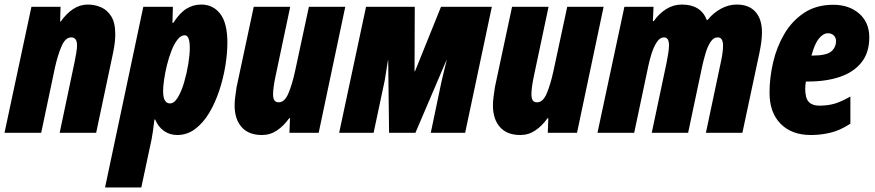

<svg xmlns="http://www.w3.org/2000/svg" viewBox="-33 -583 3843 843"><path d="M-13.2 0 105 -553.2H232.9L231 -488.8H233.9Q258.3 -523.4 288.1 -543.2Q317.9 -563 353 -563Q382.8 -563 410.2 -551.3Q437.5 -539.6 455.3 -511.5Q473.1 -483.4 473.1 -433.1Q473.1 -418 471.2 -398.7Q469.2 -379.4 463.9 -353L389.2 0H229L293.9 -308.1Q298.3 -329.6 301.8 -350.1Q305.2 -370.6 305.2 -383.8Q305.2 -418.9 279.8 -418.9Q253.9 -418.9 237.1 -379.6Q220.2 -340.3 208 -285.2L147.9 0Z M428.2 240.2 596.2 -553.2H726.1L724.1 -482.9H728Q756.8 -527.3 786.4 -545.2Q815.9 -563 850.1 -563Q902.8 -563 934.1 -522.2Q965.3 -481.4 965.3 -396Q965.3 -348.1 956.3 -293.2Q947.3 -238.3 929.4 -184.6Q911.6 -130.9 885.3 -86.9Q858.9 -43 823.7 -16.6Q788.6 9.8 745.1 9.8Q712.4 9.8 687 -8.1Q661.6 -25.9 648.4 -58.1H645Q642.1 -30.3 638.4 -6.6Q634.8 17.1 632.3 29.8L587.4 240.2ZM713.4 -128.9Q731.9 -128.9 747.8 -155.3Q763.7 -181.6 775.4 -221.4Q787.1 -261.2 793.7 -302.2Q800.3 -343.3 800.3 -372.1Q800.3 -428.2 778.3 -428.2Q761.2 -428.2 746.6 -409.4Q731.9 -390.6 720.2 -361.1Q708.5 -331.5 700.2 -297.9Q691.9 -264.2 687.5 -233.6Q683.1 -203.1 683.1 -183.1Q683.1 -128.9 713.4 -128.9Z M1117.2 9.8Q1058.6 9.8 1027.8 -25.1Q997.1 -60.1 997.1 -120.1Q997.1 -137.2 999.8 -158.2Q1002.4 -179.2 1005.9 -201.2L1081.1 -553.2H1241.2L1176.3 -246.1Q1166 -197.3 1166 -168.9Q1166 -152.3 1171.4 -143.1Q1176.8 -133.8 1190.9 -133.8Q1216.8 -133.8 1233.4 -173.3Q1250 -212.9 1262.2 -269L1323.2 -553.2H1482.9L1366.2 0H1237.8L1240.2 -64H1236.8Q1212.9 -30.3 1183.1 -10.3Q1153.3 9.8 1117.2 9.8Z M1456.1 0 1574.2 -553.2H1788.1L1787.1 -270H1789.1L1903.3 -553.2H2126.5L2009.3 0H1858.4L1905.3 -224.1Q1911.1 -248 1916.7 -271.5Q1922.4 -294.9 1928.2 -318.8H1927.2L1791 0H1675.3L1671.4 -318.8H1670.4Q1666.5 -296.4 1663.3 -274.4Q1660.2 -252.4 1656.2 -230L1607.4 0Z M2251.5 9.8Q2192.9 9.8 2162.1 -25.1Q2131.3 -60.1 2131.3 -120.1Q2131.3 -137.2 2134 -158.2Q2136.7 -179.2 2140.1 -201.2L2215.3 -553.2H2375.5L2310.5 -246.1Q2300.3 -197.3 2300.3 -168.9Q2300.3 -152.3 2305.7 -143.1Q2311 -133.8 2325.2 -133.8Q2351.1 -133.8 2367.7 -173.3Q2384.3 -212.9 2396.5 -269L2457.5 -553.2H2617.2L2500.5 0H2372.1L2374.5 -64H2371.1Q2347.2 -30.3 2317.4 -10.3Q2287.6 9.8 2251.5 9.8Z M2590.3 0 2708.5 -553.2H2836.4L2833.5 -490.2H2837.4Q2860.4 -523.4 2892.1 -543.2Q2923.8 -563 2960.4 -563Q3044.4 -563 3070.3 -495.1H3073.7Q3098.1 -525.9 3131.8 -544.4Q3165.5 -563 3201.7 -563Q3255.4 -563 3283.9 -531Q3312.5 -499 3312.5 -440.9Q3312.5 -405.3 3301.8 -353L3226.6 0H3066.4L3131.3 -307.1Q3141.6 -353.5 3141.6 -381.8Q3141.6 -418.9 3118.7 -418.9Q3099.6 -418.9 3086.4 -398.4Q3073.2 -377.9 3064.7 -348.6Q3056.2 -319.3 3050.3 -293L2988.3 0H2828.6L2893.6 -307.1Q2897.9 -328.6 2901.1 -349.6Q2904.3 -370.6 2904.3 -383.8Q2904.3 -418.9 2882.3 -418.9Q2864.7 -418.9 2851.1 -398.4Q2837.4 -377.9 2828.1 -348.6Q2818.8 -319.3 2813.5 -293L2751.5 0Z M3527.8 9.8Q3442.9 9.8 3394.3 -39.6Q3345.7 -88.9 3345.7 -175.8Q3345.7 -240.7 3361.3 -308.6Q3377 -376.5 3410.6 -433.8Q3444.3 -491.2 3497.6 -526.6Q3550.8 -562 3625.5 -562Q3695.3 -562 3739.5 -523.2Q3783.7 -484.4 3783.7 -418.9Q3783.7 -352.1 3749.5 -309.1Q3715.3 -266.1 3655 -245.6Q3594.7 -225.1 3515.6 -225.1H3505.4Q3502.4 -208.5 3502.4 -192.9Q3502.4 -151.9 3518.1 -135.5Q3533.7 -119.1 3564.5 -119.1Q3600.6 -119.1 3629.9 -127.4Q3659.2 -135.7 3700.7 -159.2V-40Q3656.2 -10.7 3613.8 -0.5Q3571.3 9.8 3527.8 9.8ZM3529.8 -338.9H3531.7Q3595.7 -338.9 3616.7 -357.2Q3637.7 -375.5 3637.7 -402.8Q3637.7 -418 3627.7 -427.5Q3617.7 -437 3602.5 -437Q3581.5 -437 3562.7 -414.1Q3543.9 -391.1 3529.8 -338.9Z"/></svg>

Font: Open Sans Condensed ExtraBold
Style: Italic
Weight: 800
Width: 3
Italic angle: -12°
Designer: Monotype Design Team
Foundry: Monotype Imaging Inc.
Version: Version 3.003; ttfautohint (v1.8.4)